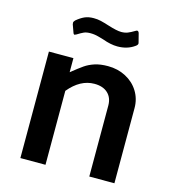

<svg xmlns="http://www.w3.org/2000/svg" viewBox="-110 -832 832 923"><g transform="rotate(15 306.0 -370.5)"><path d="M76 -530V0H201V-368C239 -414 281.3 -437 328 -437C356.7 -437 379 -429.5 395 -414.5C411 -399.5 419 -379 419 -353V0H544V-374C544 -404.7 536.3 -432.3 521 -457C505.7 -481.7 484.7 -501 458 -515C431.3 -529 401.7 -536 369 -536C343.7 -536 321.8 -533 303.5 -527C285.2 -521 269 -513.2 255 -503.5C241 -493.8 222 -479.3 198 -460V-530ZM387 -639C419.7 -639 447.7 -647.3 471 -664C478.3 -668.7 482 -673.7 482 -679L481 -684L470 -727C468 -733.7 464.7 -737 460 -737C458 -737 455 -735.7 451 -733C439 -725.7 428.3 -720.2 419 -716.5C409.7 -712.8 399 -711 387 -711C372.3 -711 350.3 -715.7 321 -725C304.3 -730.3 290.3 -734.3 279 -737C267.7 -739.7 255.7 -741 243 -741C225.7 -741 210.7 -738.2 198 -732.5C185.3 -726.8 172.3 -718.3 159 -707C154.3 -702.3 152 -698 152 -694C152 -690.7 152.3 -688 153 -686L166 -650C168 -643.3 170.7 -640 174 -640C174.7 -640 177.7 -641.3 183 -644C195.7 -652 206.2 -657.8 214.5 -661.5C222.8 -665.2 233.7 -667 247 -667C261 -667 274.8 -665 288.5 -661C302.2 -657 310.3 -654.7 313 -654C340.3 -644 365 -639 387 -639Z"/></g></svg>

Font: Morrison SemiBold
Style: Regular
Weight: 600
Designer: Pablo Impallari, Rodrigo Fuenzalida (Modified by Dan O. Williams)
Version: Version 0.030; ttfautohint (v1.8.1)